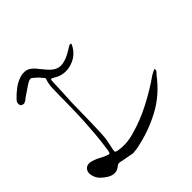

<svg xmlns="http://www.w3.org/2000/svg" viewBox="-210 -899 1032 1032"><g transform="rotate(-45 306.5 -382.5)"><path d="M154.3 -39.1Q145.5 -41 138.7 -41Q130.9 -41 123 -34.2Q104.5 -18.6 85 -18.6Q65.4 -18.6 45.9 -30.3Q26.4 -42 9.8 -58.6Q-5.9 -75.2 -11.7 -99.6Q-18.6 -126 -2.9 -142.6Q13.7 -159.2 41 -151.4Q57.6 -146.5 73.2 -139.6Q88.9 -131.8 103.5 -124Q132.8 -110.4 137.7 -112.3Q143.6 -113.3 147.5 -146.5Q154.3 -193.4 158.2 -239.3Q162.1 -286.1 165 -333Q168 -395.5 168.9 -459Q168.9 -521.5 170.9 -584Q170.9 -592.8 172.9 -601.6Q174.8 -610.4 175.8 -619.1Q177.7 -626 180.7 -633.8Q183.6 -642.6 180.7 -645.5Q169.9 -659.2 157.2 -672.9Q143.6 -685.5 129.9 -696.3Q126 -699.2 118.2 -697.3Q109.4 -695.3 104.5 -692.4Q85.9 -681.6 68.4 -668.9Q50.8 -656.2 32.2 -644.5Q26.4 -639.6 20.5 -634.8Q13.7 -630.9 6.8 -627.9Q2.9 -627 -3.9 -628.9Q-10.7 -630.9 -14.6 -633.8Q-17.6 -637.7 -18.6 -644.5Q-18.6 -646.5 -18.6 -649.4Q-18.6 -653.3 -17.6 -656.2Q-17.6 -661.1 -13.7 -665Q-10.7 -668.9 -7.8 -672.9Q13.7 -695.3 38.1 -713.9Q63.5 -733.4 94.7 -743.2Q108.4 -747.1 121.1 -747.1Q130.9 -747.1 140.6 -745.1Q161.1 -738.3 178.7 -719.7Q188.5 -708 198.2 -696.3Q208 -684.6 216.8 -673.8Q244.1 -640.6 271.5 -633.8Q298.8 -627 337.9 -643.6Q353.5 -650.4 368.2 -659.2Q383.8 -668.9 399.4 -677.7Q402.3 -678.7 405.3 -678.7Q408.2 -677.7 411.1 -678.7Q410.2 -675.8 410.2 -673.8Q410.2 -670.9 409.2 -668.9Q382.8 -615.2 326.2 -597.7Q268.6 -580.1 218.8 -611.3Q205.1 -620.1 200.2 -618.2Q196.3 -616.2 196.3 -599.6Q194.3 -562.5 193.4 -525.4Q191.4 -488.3 189.5 -451.2Q188.5 -391.6 187.5 -333Q186.5 -273.4 183.6 -213.9Q182.6 -188.5 177.7 -164.1Q172.9 -138.7 167 -114.3Q165 -103.5 167 -99.6Q169.9 -95.7 178.7 -93.8Q210 -87.9 240.2 -89.8Q270.5 -91.8 300.8 -100.6Q382.8 -123 457 -162.1Q531.2 -200.2 600.6 -249Q607.4 -252.9 615.2 -256.8Q623 -260.7 630.9 -264.6Q632.8 -259.8 632.8 -255.9Q632.8 -250 628.9 -246.1Q622.1 -239.3 616.2 -232.4Q549.8 -144.5 459 -96.7Q369.1 -48.8 263.7 -28.3Q255.9 -26.4 248 -26.4Q240.2 -26.4 233.4 -25.4Q234.4 -25.4 234.4 -25.4Q235.4 -24.4 235.4 -23.4Q214.8 -27.3 194.3 -31.2Q174.8 -34.2 154.3 -39.1Z"/></g></svg>

Font: Yuremane_body
Style: Regular
Weight: 400
Version: Version 1.0